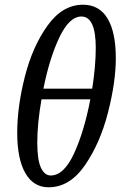

<svg xmlns="http://www.w3.org/2000/svg" viewBox="-20 -784 511 814"><path d="M471 -537Q471 -437 438 -307.5Q405 -178 340.5 -84Q276 10 186 10Q122 10 87.5 -50Q53 -110 53 -221Q53 -332 85.5 -459.5Q118 -587 181.5 -675.5Q245 -764 332 -764Q401 -764 436 -705.5Q471 -647 471 -537ZM164 -408H371Q386 -506 386 -581Q386 -714 325 -714Q274 -714 232 -626Q190 -538 164 -408ZM363 -363H156Q138 -260 138 -180Q138 -106 153.5 -73Q169 -40 195 -40Q251 -40 294 -133.5Q337 -227 363 -363Z"/></svg>

Font: Noto Serif Cond
Style: Italic
Weight: 400
Width: 3
Italic angle: -12°
Designer: Monotype Design Team
Foundry: Monotype Imaging Inc.
Version: Version 1.001